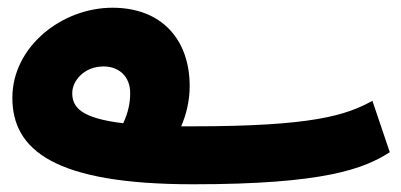

<svg xmlns="http://www.w3.org/2000/svg" viewBox="-20 -456 1039 497"><path d="M989 -62 944 -195C875 -157 787 -129 478 -129C468 -129 458 -129 449 -129C462 -159 471 -195 471 -233C471 -351 401 -436 271 -436C140 -436 12 -335 12 -203C12 -68 120 21 480 21C819 21 922 -19 989 -62ZM167 -215C167 -247 198 -284 248 -284C288 -284 317 -258 317 -215C317 -190 312 -165 299 -137C190 -150 167 -178 167 -215Z"/></svg>

Font: Noto Sans Arabic UI Extra
Style: Regular
Weight: 800
Designer: Nadine Chahine - Monotype Design Team
Foundry: Monotype Imaging Inc.
Version: Version 1.900